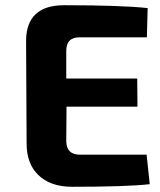

<svg xmlns="http://www.w3.org/2000/svg" viewBox="-20 -713 613 736"><path d="M285 -570Q233 -570 234 -516V-412H506L507 -304H235L234 -171Q235 -120 287 -120H542L554 -7Q467 3 257 3Q172 3 126 -43Q82 -86 82 -163L80 -557Q81 -693 226 -693Q444 -693 546 -682L543 -570Z"/></svg>

Font: Taylor Sans Bold LRS
Style: Bold
Weight: 700
Italic angle: -8°
Designer: Natanael Gama
Version: Version 1.001 September 8, 2015